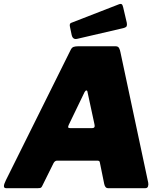

<svg xmlns="http://www.w3.org/2000/svg" viewBox="-36 -984 855 1004"><path d="M-4 0Q-15 0 -15.5 -10Q-16 -20 -5 -42L334 -724Q340 -736 349.5 -739Q359 -742 372 -742H569Q582 -742 587 -732Q592 -722 594 -710L739 -29Q741 -19 738 -9.5Q735 0 724 0H528Q514 0 509 -22L486 -135Q485 -144 473 -144H263Q251 -144 244 -131L184 -10Q181 -4 177 -2Q173 0 162 0H-4ZM446 -314Q463 -314 458 -334L422 -501Q421 -511 416 -511Q411 -511 406 -502L323 -330Q319 -320 321 -317Q323 -314 332 -314ZM608 -946 627 -865Q629 -854 626.5 -847.5Q624 -841 609 -837L368 -781Q355 -778 348 -784Q341 -790 339 -800L330 -843Q326 -860 335 -864L587 -962Q594 -965 599.5 -962.5Q605 -960 608 -946Z"/></svg>

Font: Libre Franklin Black
Style: Italic
Weight: 900
Italic angle: -8°
Designer: Pablo Impallari, Rodrigo Fuenzalida, Nhung Nguyen
Foundry: Impallari Type
Version: Version 3.000